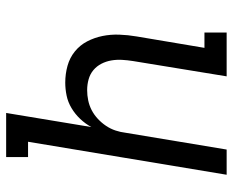

<svg xmlns="http://www.w3.org/2000/svg" viewBox="-88 -688 775 640"><g transform="rotate(-90 300.0 -367.5)"><path d="M38 0 148 -662H97V-735H244L197 -451Q208 -471 224 -488Q240 -505 260 -517Q280 -529 302 -533.5Q324 -538 345 -538Q374 -538 401 -530.5Q428 -523 449 -506Q470 -489 482.5 -465Q495 -441 500.5 -414Q506 -387 505 -358Q504 -329 499 -300L461 -74H512V0H366L417 -312Q420 -331 421 -349Q422 -367 419 -384.5Q416 -402 408 -417.5Q400 -433 387 -444Q374 -455 356.5 -460Q339 -465 320 -465Q303 -465 286 -461.5Q269 -458 253.5 -450Q238 -442 224.5 -429.5Q211 -417 201 -402Q191 -387 185.5 -370.5Q180 -354 178 -337L122 0Z"/></g></svg>

Font: Iosevka Slab Extended
Style: Italic
Weight: 400
Width: 7
Italic angle: -9°
Monospace: yes
Designer: Belleve Invis
Foundry: Belleve Invis
Version: Version 11.1.0; ttfautohint (v1.8.3)